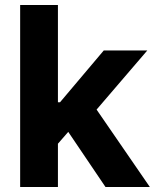

<svg xmlns="http://www.w3.org/2000/svg" viewBox="-20 -747 622 767"><path d="M297.4 -271.5 197.3 -156.7 197.8 -338.4H219.7L394.5 -545.4H568.4L333.5 -271.5ZM211.4 0H60.5V-727.1H211.4ZM578.6 0H401.4L240.7 -237.8L341.8 -344.2Z"/></svg>

Font: My Font
Style: Bold
Weight: 500
Designer: Rasmus Andersson
Foundry: rsms
Version: Version 0.001